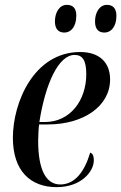

<svg xmlns="http://www.w3.org/2000/svg" viewBox="-20 -760 499 790"><path d="M410 -626C436 -626 459 -649 459 -695C459 -727 443 -740 420 -740C389 -740 371 -708 371 -672C371 -639 386 -626 410 -626ZM245 -626C271 -626 294 -649 294 -696C294 -727 279 -740 255 -740C224 -740 206 -708 206 -672C206 -639 222 -626 245 -626ZM213 10C314 10 366 -54 366 -100C366 -121 360 -129 351 -132C329 -57 290 -1 228 -1C170 -1 137 -60 137 -181C137 -200 139 -236 141 -248H177C322 -248 433 -322 433 -433C433 -504 388 -546 310 -546C120 -546 33 -339 33 -193C33 -56 106 10 213 10ZM165 -258H142C167 -417 221 -534 287 -534C320 -534 335 -511 335 -455C335 -347 269 -258 165 -258Z"/></svg>

Font: Noto Serif Display Condensed Medium
Style: Italic
Weight: 500
Width: 3
Italic angle: -12°
Designer: Monotype Design Team
Foundry: Monotype Imaging Inc.
Version: Version 2.009